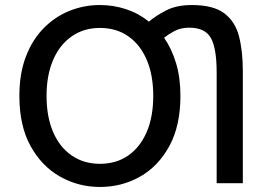

<svg xmlns="http://www.w3.org/2000/svg" viewBox="-20 -728 1071 763"><path d="M377 15Q292 15 219 -26Q146 -67 101.5 -147.5Q57 -228 57 -347Q57 -436 83 -503.5Q109 -571 154 -616.5Q199 -662 256.5 -685Q314 -708 377 -708Q431 -708 481 -691.5Q531 -675 572 -642Q597 -664 639 -686Q681 -708 742 -708Q828 -708 871.5 -675Q915 -642 930 -583Q945 -524 945 -445V0H841V-440Q841 -536 818 -577Q795 -618 732 -618Q698 -618 673 -604.5Q648 -591 632 -578Q662 -535 679.5 -477.5Q697 -420 697 -347Q697 -228 653 -147.5Q609 -67 536.5 -26Q464 15 377 15ZM377 -77Q442 -77 489.5 -110Q537 -143 563 -203.5Q589 -264 589 -347Q589 -430 563 -490.5Q537 -551 489.5 -584Q442 -617 377 -617Q313 -617 265 -583.5Q217 -550 191 -489.5Q165 -429 165 -347Q165 -264 191 -203.5Q217 -143 265 -110Q313 -77 377 -77Z"/></svg>

Font: Ubuntu Sans Medium
Style: Regular
Weight: 500
Designer: Dalton Maag Ltd
Foundry: Dalton Maag Ltd
Version: Version 1.006; ttfautohint (v1.8.4.7-5d5b)